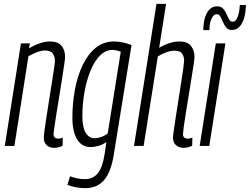

<svg xmlns="http://www.w3.org/2000/svg" viewBox="-20 -760 1301 1000"><path d="M89 -534H136L131 -508Q157 -524 185.5 -534Q214 -544 241 -544Q282 -544 300.5 -521.5Q319 -499 319 -462Q319 -454 314.5 -424Q310 -394 303.5 -351Q297 -308 289 -261Q281 -214 274.5 -171.5Q268 -129 263.5 -99Q259 -69 259 -62Q259 -38 283 -38Q288 -38 293.5 -39Q299 -40 307 -43L306 -1Q295 5 283.5 7.5Q272 10 261 10Q238 10 223 -4Q208 -18 208 -42Q208 -52 212 -83Q216 -114 223 -157Q230 -200 237 -246.5Q244 -293 251 -335Q258 -377 262 -406Q266 -435 266 -443Q266 -465 255 -481Q244 -497 214 -497Q195 -497 172 -488Q149 -479 128 -467L55 0H5Z M331 203 345 158Q384 173 422 173Q464 173 489 143Q514 113 525 42L534 -20Q515 -7 493.5 -0.5Q472 6 453 6Q406 6 381.5 -34.5Q357 -75 357 -146Q357 -223 370.5 -294.5Q384 -366 411 -422Q438 -478 478.5 -511Q519 -544 574 -544Q598 -544 622 -538.5Q646 -533 665 -525L573 43Q559 135 522.5 177.5Q486 220 423 220Q400 220 376 215.5Q352 211 331 203ZM609 -491Q598 -495 587.5 -497.5Q577 -500 565 -500Q530 -500 501 -471Q472 -442 451.5 -392Q431 -342 420 -280.5Q409 -219 409 -154Q409 -98 426 -69Q443 -40 473 -40Q489 -40 508.5 -47Q528 -54 541 -65Z M933 -62Q933 -38 958 -38Q962 -38 968 -39Q974 -40 982 -43L981 -1Q969 5 957.5 7.5Q946 10 936 10Q912 10 896.5 -4Q881 -18 881 -43Q881 -52 885.5 -83Q890 -114 896.5 -157Q903 -200 910.5 -246.5Q918 -293 924.5 -335.5Q931 -378 935 -407Q939 -436 939 -443Q939 -465 928.5 -480.5Q918 -496 888 -496Q869 -496 845.5 -487.5Q822 -479 802 -466L728 0H678L795 -740H845L809 -511Q834 -526 861 -535Q888 -544 915 -544Q956 -544 974.5 -521Q993 -498 993 -462Q993 -454 988.5 -424Q984 -394 977 -351Q970 -308 962.5 -261Q955 -214 948 -171.5Q941 -129 937 -99Q933 -69 933 -62Z M1070 0H1020L1104 -534H1154ZM1039 -603Q1039 -608 1039 -612Q1039 -616 1040 -625Q1043 -671 1061.5 -699Q1080 -727 1111 -727Q1131 -727 1142 -715Q1153 -703 1159.5 -687.5Q1166 -672 1173 -659.5Q1180 -647 1192 -647Q1205 -647 1212.5 -661Q1220 -675 1224 -693Q1228 -711 1228 -724Q1229 -726 1229 -729Q1229 -732 1229 -734H1261Q1261 -727 1260 -718Q1257 -666 1238 -635Q1219 -604 1188 -604Q1169 -604 1158.5 -616.5Q1148 -629 1141.5 -645Q1135 -661 1128 -673.5Q1121 -686 1109 -686Q1093 -686 1082.5 -664.5Q1072 -643 1071 -613Q1071 -607 1071 -606Q1071 -605 1071 -603Z"/></svg>

Font: Georama Condensed Light
Style: Italic
Weight: 300
Width: 3
Italic angle: -9°
Designer: Jean-Baptiste Levee
Foundry: Production Type
Version: Version 1.000